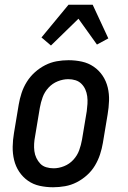

<svg xmlns="http://www.w3.org/2000/svg" viewBox="-20 -782 540 810"><path d="M204 8Q175 8 147.5 2Q120 -4 98 -19.5Q76 -35 61 -57.5Q46 -80 39.5 -107Q33 -134 33.5 -163Q34 -192 39 -221L59 -341Q63 -365 71 -389.5Q79 -414 93 -436.5Q107 -459 127 -477Q147 -495 170.5 -507Q194 -519 219 -523.5Q244 -528 269 -528Q298 -528 325.5 -522Q353 -516 375.5 -500.5Q398 -485 413 -462.5Q428 -440 434.5 -413Q441 -386 440 -357Q439 -328 434 -299L414 -179Q410 -155 402 -130.5Q394 -106 380.5 -83.5Q367 -61 347 -43Q327 -25 303.5 -13Q280 -1 254.5 3.5Q229 8 204 8ZM206 -72Q228 -72 250.5 -81Q273 -90 289.5 -108Q306 -126 314 -148Q322 -170 326 -193L346 -313Q348 -328 349 -344Q350 -360 348 -375.5Q346 -391 340 -404.5Q334 -418 323.5 -428.5Q313 -439 298.5 -443.5Q284 -448 268 -448Q246 -448 223.5 -439Q201 -430 184.5 -412Q168 -394 160 -372Q152 -350 148 -327L128 -207Q125 -192 124 -176Q123 -160 125 -144.5Q127 -129 133.5 -115.5Q140 -102 150 -91.5Q160 -81 175 -76.5Q190 -72 206 -72ZM195 -590 155 -624 269 -762H371L437 -620L389 -594L311 -703Z"/></svg>

Font: Iosevka Curly Slab Medium
Style: Italic
Weight: 500
Italic angle: -9°
Monospace: yes
Designer: Belleve Invis
Foundry: Belleve Invis
Version: Version 22.1.2; ttfautohint (v1.8.4)